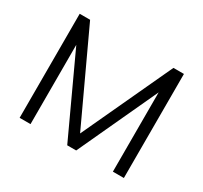

<svg xmlns="http://www.w3.org/2000/svg" viewBox="-117 -701 914 863"><g transform="rotate(30 340.5 -270.0)"><path d="M126.5 0V-411.5L317 0H363.5L554 -411.5V0H611V-540H556.5L340.5 -75L124 -540H70V0Z"/></g></svg>

Font: Hauora Light
Style: Regular
Weight: 300
Designer: Wayne Shih
Foundry: WCYS
Version: Version 1.001;hotconv 1.0.109;makeotfexe 2.5.65596